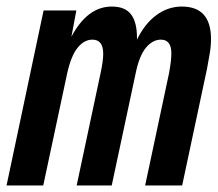

<svg xmlns="http://www.w3.org/2000/svg" viewBox="-44 -566 664 586"><path d="M-24 0 89 -534H189L174 -454Q223 -546 297 -546Q338 -546 356 -522Q374 -498 374 -452Q374 -449 374 -445Q398 -494 433.5 -520Q469 -546 511 -546Q600 -546 600 -447Q600 -425 596 -402Q592 -379 588 -357L512 0H399L472 -343Q479 -381 479 -403Q479 -445 447 -445Q422 -445 401.5 -420.5Q381 -396 370 -342L297 0H190L263 -343Q271 -380 271 -402Q271 -445 238 -445Q213 -445 193 -420.5Q173 -396 161 -342L88 0Z"/></svg>

Font: Geist Mono SemiBold
Style: Italic
Weight: 600
Italic angle: -12°
Monospace: yes
Designer: Basement.studio, Andrés Briganti, Mateo Zaragoza
Foundry: Basement.studio, Vercel, Andrés Briganti, Guido Ferreyra, Mateo Zaragoza
Version: Version 1.500; ttfautohint (v1.8.4.7-5d5b)